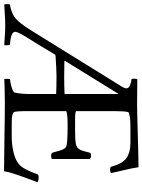

<svg xmlns="http://www.w3.org/2000/svg" viewBox="86 -807 708 954"><g transform="rotate(90 440.0 -330.0)"><path d="M-14.2 2.9Q-16.6 1 -16.6 -9.8Q-16.6 -20.5 -14.2 -25.9Q-4.9 -25.9 13.7 -32Q32.2 -38.1 43 -44.9Q75.2 -65.4 118.2 -137.2L395 -584Q401.9 -595.2 401.9 -604Q401.9 -615.7 386 -622.3Q370.1 -628.9 356.9 -628.9Q353.5 -633.8 354.2 -645Q355 -656.2 356.9 -658.2Q406.2 -657.2 473.1 -657.2Q518.6 -657.2 628.2 -660.6Q737.8 -664.1 793.9 -664.1Q797.9 -635.3 809.1 -588.6Q820.3 -542 823.2 -527.8Q818.4 -522.9 805.2 -522.9Q792.5 -522.9 791 -529.8Q775.9 -585.4 747.8 -604.7Q719.7 -624 674.8 -624H588.9Q579.1 -624 565.9 -623.3Q552.7 -622.6 537.1 -619.9Q521.5 -617.2 520 -612.8Q515.1 -596.7 515.1 -542V-355Q515.1 -349.1 558.1 -349.1H610.8Q635.7 -349.1 649.9 -349.9Q664.1 -350.6 676.3 -352.8Q688.5 -355 694.1 -358.9Q699.7 -362.8 704.6 -370.1Q709.5 -377.4 712.4 -387.5Q715.3 -397.5 719.2 -412.6Q720.2 -418 721.2 -420.9Q722.7 -428.2 735.8 -428.2Q747.6 -428.2 752.9 -422.9V-233.9Q749 -230 736.8 -230Q724.1 -230 721.2 -237.8Q710.9 -277.3 705.8 -288.3Q700.7 -299.3 692.9 -304.2Q680.2 -312 586.9 -312Q515.1 -312 515.1 -303.2V-112.8Q515.1 -48.8 521 -43.9Q530.3 -37.1 543.5 -35.6Q556.6 -34.2 591.8 -34.2H640.1Q676.3 -34.2 710.9 -41.3Q745.6 -48.3 766.1 -61Q777.8 -67.9 786.9 -77.9Q795.9 -87.9 804 -103.5Q812 -119.1 816.7 -130.1Q821.3 -141.1 829.1 -162.1Q830.6 -168 842.8 -168Q862.3 -168 868.2 -162.1Q864.7 -152.8 848.9 -109.9Q833 -66.9 825 -41.5Q816.9 -16.1 814 3.9Q762.7 3.9 652.6 2Q542.5 0 473.1 0Q443.4 0 414.3 0.7Q385.3 1.5 371.1 2L356.9 2.9Q355 0.5 354.7 -6.6Q354.5 -13.7 355.2 -19.8Q356 -25.9 356.9 -25.9Q369.1 -25.9 394.3 -33.2Q419.4 -40.5 422.9 -48.8Q430.2 -77.6 430.2 -134.8V-254.9Q394 -256.8 340.8 -256.8Q315.4 -256.8 238.8 -252L233.9 -249Q191.9 -177.7 161.1 -128.9Q121.1 -67.4 121.1 -51.8Q121.1 -43.5 129.6 -37.8Q138.2 -32.2 150.6 -29.8Q163.1 -27.3 171.4 -26.6Q179.7 -25.9 185.1 -25.9Q187 -23.9 187.7 -12.7Q188.5 -1.5 187 2.9Q172.9 2.4 155.8 1Q138.7 -0.5 124 -1.2Q109.4 -2 89.8 -2Q63.5 -2 31.2 0.2Q-1 2.4 -14.2 2.9ZM266.1 -299.8Q265.1 -295.9 267.1 -295.9Q293 -294.9 346.2 -294.9Q392.1 -294.9 430.2 -296.9V-565.9Z"/></g></svg>

Font: Crimson
Style: Roman
Weight: 400
Version: Version 0.8